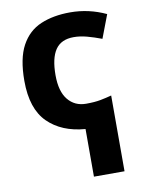

<svg xmlns="http://www.w3.org/2000/svg" viewBox="-88 -619 701 921"><g transform="rotate(-10 262.0 -158.0)"><path d="M318 -556Q409 -556 492 -517L449 -404Q412 -418 378.5 -427Q345 -436 314 -436Q253 -436 225 -395Q197 -354 197 -271Q197 -192 230 -151.5Q263 -111 318 -111Q360 -111 388.5 -116.5Q417 -122 443 -129V240H294V8Q179 -1 112 -67.5Q45 -134 45 -270Q45 -379 79 -441.5Q113 -504 174.5 -530Q236 -556 318 -556Z"/></g></svg>

Font: Noto IKEA Latin
Style: Bold
Weight: 700
Designer: Monotype Design Team
Foundry: Monotype Imaging Inc.
Version: Version 1.0